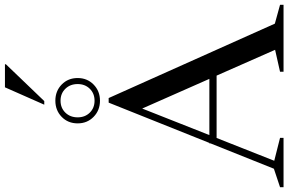

<svg xmlns="http://www.w3.org/2000/svg" viewBox="-230 -976 1195 796"><g transform="rotate(-90 368.0 -577.5)"><path d="M668.5 -36 746.5 -14.5V0H469V-14.5L560 -35L453 -277.5H194.5L100 -38.5L195 -14.5V0H-9.5V-14.5L67 -40L172 -302.5V-307.5H174L341 -725H360ZM206.5 -307.5H439.5L316.5 -586ZM349 -946Q389 -946 416 -919.8Q443 -893.5 443 -853.5Q443 -814 416 -787.5Q389 -761 349 -761Q309 -761 282 -787.5Q255 -814 255 -853.5Q255 -893.5 282 -919.8Q309 -946 349 -946ZM349 -783.5Q379 -783.5 398.5 -803.2Q418 -823 418 -853.5Q418 -884.5 398.5 -904.5Q379 -924.5 349 -924.5Q319 -924.5 299.5 -904.5Q280 -884.5 280 -853.5Q280 -823 299.5 -803.2Q319 -783.5 349 -783.5ZM332.5 -992 404.5 -1155H500V-1151L347.5 -992Z"/></g></svg>

Font: Newsreader 72pt
Style: Regular
Weight: 400
Designer: Hugues Gentile
Foundry: Production Type
Version: Version 1.003; ttfautohint (v1.8.3)